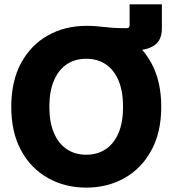

<svg xmlns="http://www.w3.org/2000/svg" viewBox="-20 -858 805 889"><path d="M382.3 -634.8V-738.3Q405.3 -738.3 423.3 -736.8Q441.4 -735.4 460.2 -733.2Q479 -731 503.9 -729.2Q528.8 -727.5 566.4 -727.5Q580.1 -727.5 580.1 -741.7V-837.9H729.5V-726.6Q729.5 -673.3 696.8 -649.7Q664.1 -626 613.8 -626Q587.4 -626 561.5 -627.4Q535.6 -628.9 508.5 -630.6Q481.4 -632.3 450.4 -633.5Q419.4 -634.8 382.3 -634.8ZM379.4 10.7Q281.2 10.7 202.4 -33.4Q123.5 -77.6 77.9 -161.1Q32.2 -244.6 32.2 -363.3Q32.2 -482.9 77.9 -566.7Q123.5 -650.4 202.4 -694.3Q281.2 -738.3 379.4 -738.3Q477.5 -738.3 555.9 -694.3Q634.3 -650.4 680.4 -566.7Q726.6 -482.9 726.6 -363.3Q726.6 -244.6 680.4 -160.9Q634.3 -77.1 555.9 -33.2Q477.5 10.7 379.4 10.7ZM379.4 -141.6Q431.6 -141.6 470 -167.5Q508.3 -193.4 529.1 -242.9Q549.8 -292.5 549.8 -363.3Q549.8 -434.6 529.1 -484.4Q508.3 -534.2 470 -560.1Q431.6 -585.9 379.4 -585.9Q327.1 -585.9 288.8 -560.1Q250.5 -534.2 229.5 -484.4Q208.5 -434.6 208.5 -363.3Q208.5 -292.5 229.5 -242.9Q250.5 -193.4 288.8 -167.5Q327.1 -141.6 379.4 -141.6Z"/></svg>

Font: Inter 24pt ExtraBold
Style: Regular
Weight: 800
Designer: Rasmus Andersson
Foundry: rsms
Version: Version 4.001;git-66647c0bb